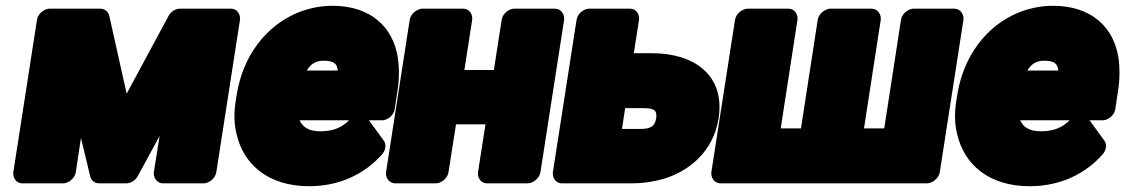

<svg xmlns="http://www.w3.org/2000/svg" viewBox="-20 -596 3892 664"><path d="M418 -272 358 -541C355 -555 343 -566 327 -566H151C135 -566 112 -551 108 -528L26 0C24 16 34 38 57 38H199C215 38 238 23 242 0L260 -119L292 14C295 28 307 38 323 38H417C432 38 448 28 456 14L532 -126L512 0C510 16 521 38 544 38H685C701 38 724 23 728 0L810 -528C812 -544 802 -566 779 -566H602C587 -566 571 -556 563 -541Z M1016 -180H1187C1163 -156 1134 -142 1088 -142C1048 -142 1027 -156 1016 -180ZM1256 -180H1302C1318 -180 1341 -195 1345 -218L1354 -278C1361 -320 1361 -360 1356 -396C1340 -501 1263 -576 1130 -576C1087 -576 1046 -567 1009 -552C899 -506 819 -402 798 -265L795 -246C789 -207 789 -168 798 -133C822 -27 908 48 1049 48C1158 48 1244 3 1302 -63C1314 -77 1317 -97 1307 -110ZM1148 -352H1041C1055 -375 1071 -386 1100 -386C1135 -386 1146 -375 1148 -352Z M1805 38C1821 38 1845 23 1849 0L1931 -528C1933 -544 1922 -566 1899 -566H1758C1742 -566 1719 -551 1715 -528L1688 -354H1586L1613 -528C1615 -544 1605 -566 1582 -566H1441C1425 -566 1401 -551 1397 -528L1315 0C1313 16 1324 38 1347 38H1488C1504 38 1527 23 1531 0L1557 -166H1659L1633 0C1631 16 1641 38 1664 38Z M2235 -412H2172L2190 -528C2192 -544 2182 -566 2159 -566H2017C2001 -566 1978 -551 1974 -528L1892 0C1890 16 1900 38 1923 38H2165C2205 38 2242 32 2277 22C2364 -5 2447 -72 2465 -186C2489 -339 2377 -412 2235 -412ZM2249 -186C2245 -162 2234 -150 2194 -150H2131L2142 -222H2205C2246 -222 2253 -212 2249 -186Z M2738 -528C2740 -544 2730 -566 2707 -566H2566C2550 -566 2526 -551 2522 -528L2440 0C2438 16 2449 38 2472 38H3186C3202 38 3226 23 3230 0L3312 -528C3314 -544 3303 -566 3280 -566H3139C3123 -566 3100 -551 3096 -528L3038 -152H2968L3026 -528C3028 -544 3017 -566 2994 -566H2852C2836 -566 2812 -551 2808 -528L2750 -152H2680Z M3508 -180H3679C3655 -156 3626 -142 3580 -142C3540 -142 3519 -156 3508 -180ZM3748 -180H3794C3810 -180 3833 -195 3837 -218L3846 -278C3853 -320 3853 -360 3848 -396C3832 -501 3755 -576 3622 -576C3579 -576 3538 -567 3501 -552C3391 -506 3311 -402 3290 -265L3287 -246C3281 -207 3281 -168 3290 -133C3314 -27 3400 48 3541 48C3650 48 3736 3 3794 -63C3806 -77 3809 -97 3799 -110ZM3640 -352H3533C3547 -375 3563 -386 3592 -386C3627 -386 3638 -375 3640 -352Z"/></svg>

Font: Asimov Print
Style: EIt
Weight: 500
Designer: Google
Version: Version 2.000980; 2014